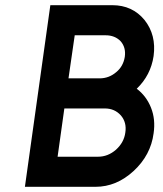

<svg xmlns="http://www.w3.org/2000/svg" viewBox="-20 -720 627 740"><path d="M174 -700 76 0H348Q429 0 495 -61Q561 -122 572 -206Q580 -260 562 -305Q544 -350 507 -378Q561 -430 572 -504Q583 -585 537 -643Q490 -700 413 -700ZM268 -584H387Q423 -584 445 -561Q466 -537 461 -501Q455 -464 428 -442Q400 -418 364 -418H244ZM228 -302H384Q422 -302 446 -275Q469 -248 463 -209Q458 -171 427 -143Q396 -116 358 -116H202Z"/></svg>

Font: Unageo
Style: SemiBold-Italic
Weight: 600
Designer: Richard Sepsi
Foundry: Richard Sepsi
Version: Version 2.000